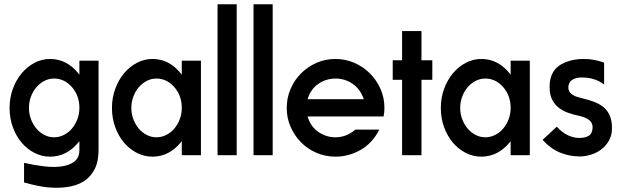

<svg xmlns="http://www.w3.org/2000/svg" viewBox="-20 -731 2922 902"><path d="M443 -446V-27Q443 27 425.5 62Q408 97 379 117Q350 137 313 144.5Q276 152 237 151Q198 150 160.5 142.5Q123 135 93 126V34Q141 45 187.5 50.5Q234 56 271 50.5Q308 45 330.5 27Q353 9 353 -27V-67L350 -64Q294 5 215 5Q177 5 142.5 -12.5Q108 -30 82 -60.5Q56 -91 40.5 -133Q25 -175 25 -224Q25 -272 40.5 -314Q56 -356 82 -387Q108 -418 142.5 -436Q177 -454 215 -454Q295 -454 350 -384L351 -383Q351 -381 353 -381V-446ZM316 -324Q281 -362 234 -362Q209 -362 187.5 -350.5Q166 -339 150 -320Q134 -301 125 -276Q116 -251 116 -224Q116 -196 125.5 -171Q135 -146 151 -127Q167 -108 188.5 -97Q210 -86 234 -86Q258 -86 280 -97Q302 -108 318 -127Q334 -146 343.5 -171Q353 -196 353 -224Q353 -283 316 -324Z M924 -446V-2H834V-67L831 -64Q775 5 696 5Q658 5 623.5 -12.5Q589 -30 563 -60.5Q537 -91 521.5 -133Q506 -175 506 -224Q506 -272 521.5 -314Q537 -356 563 -387Q589 -418 623.5 -436Q658 -454 696 -454Q776 -454 831 -384L832 -383Q832 -381 834 -381V-446ZM797 -324Q762 -362 715 -362Q690 -362 668.5 -350.5Q647 -339 631 -320Q615 -301 606 -276Q597 -251 597 -224Q597 -196 606.5 -171Q616 -146 632 -127Q648 -108 669.5 -97Q691 -86 715 -86Q739 -86 761 -97Q783 -108 799 -127Q815 -146 824.5 -171Q834 -196 834 -224Q834 -283 797 -324Z M1092 -711V-2H1002V-711Z M1261 -711V-2H1171V-711Z M1556 -454Q1602 -454 1644 -436Q1686 -418 1717.5 -386.5Q1749 -355 1767.5 -313.5Q1786 -272 1786 -224Q1786 -203 1782 -184H1425Q1439 -136 1476 -111Q1513 -86 1556 -86Q1608 -86 1649 -122H1762Q1730 -59 1674.5 -27Q1619 5 1556 5Q1509 5 1467 -13Q1425 -31 1394 -62.5Q1363 -94 1345 -135.5Q1327 -177 1327 -224Q1327 -271 1345 -313Q1363 -355 1394.5 -386.5Q1426 -418 1467.5 -436Q1509 -454 1556 -454ZM1689 -265Q1673 -312 1637 -337Q1601 -362 1556 -362Q1512 -362 1475.5 -337Q1439 -312 1425 -265Z M1869 -2V-356H1825V-448H1869V-585H1960V-448H2011V-356H1960V-2Z M2469 -446V-2H2379V-67L2376 -64Q2320 5 2241 5Q2203 5 2168.5 -12.5Q2134 -30 2108 -60.5Q2082 -91 2066.5 -133Q2051 -175 2051 -224Q2051 -272 2066.5 -314Q2082 -356 2108 -387Q2134 -418 2168.5 -436Q2203 -454 2241 -454Q2321 -454 2376 -384L2377 -383Q2377 -381 2379 -381V-446ZM2342 -324Q2307 -362 2260 -362Q2235 -362 2213.5 -350.5Q2192 -339 2176 -320Q2160 -301 2151 -276Q2142 -251 2142 -224Q2142 -196 2151.5 -171Q2161 -146 2177 -127Q2193 -108 2214.5 -97Q2236 -86 2260 -86Q2284 -86 2306 -97Q2328 -108 2344 -127Q2360 -146 2369.5 -171Q2379 -196 2379 -224Q2379 -283 2342 -324Z M2596 -136Q2621 -108 2648 -95.5Q2675 -83 2701 -83Q2732 -83 2748 -94.5Q2764 -106 2764 -134Q2764 -172 2704 -186Q2674 -192 2648 -201.5Q2622 -211 2603 -226.5Q2584 -242 2573 -265Q2562 -288 2562 -322Q2562 -352 2569.5 -372.5Q2577 -393 2589 -406.5Q2601 -420 2616 -428.5Q2631 -437 2646 -442Q2679 -454 2724 -454Q2769 -454 2818 -437V-334Q2776 -367 2713 -367Q2684 -367 2667 -355Q2650 -343 2650 -319Q2650 -285 2705 -272Q2738 -264 2765.5 -254.5Q2793 -245 2813 -229.5Q2833 -214 2844 -189.5Q2855 -165 2855 -128Q2855 -95 2840.5 -70Q2826 -45 2804 -28.5Q2782 -12 2755 -4Q2728 4 2704 4Q2656 4 2611.5 -14Q2567 -32 2529 -74Z"/></svg>

Font: Fundamental  Brigade
Style: Regular
Weight: 400
Designer: Peter Wiegel, original typeface by Arno Drescher 1935
Foundry: Peter Wiegel
Version: Version 0.000 2012 initial release